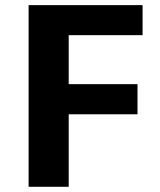

<svg xmlns="http://www.w3.org/2000/svg" viewBox="-20 -717 614 737"><path d="M243.7 -278.3V0H89.8V-697.3H527.3V-582H243.7V-394H507.8V-278.3Z"/></svg>

Font: Lunasima
Style: Bold
Weight: 700
Designer: The DocRepair Project, Monotype Design Team
Foundry: Google
Version: Version 2.009